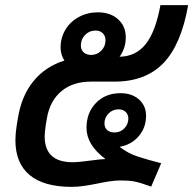

<svg xmlns="http://www.w3.org/2000/svg" viewBox="-20 -720 753 748"><path d="M158 -231Q154 -201 154 -189Q154 -88 263 -88Q286 -88 337 -95Q344 -96 360.5 -98Q377 -100 389 -100L390 -101Q317 -156 317 -222Q317 -281 354 -319Q391 -357 449 -357Q494 -357 521.5 -332.5Q549 -308 549 -269Q549 -223 520.5 -189.5Q492 -156 446 -148Q478 -123 514 -111Q550 -99 608 -84L569 7Q525 -9 503.5 -13Q482 -17 450 -17Q430 -17 406.5 -13.5Q383 -10 360 -5Q336 0 309.5 4Q283 8 259 8Q151 8 95.5 -38Q40 -84 40 -174Q40 -198 45 -231L50 -261Q64 -347 110.5 -404Q157 -461 231 -484Q216 -507 216 -535Q216 -573 235 -604.5Q254 -636 287.5 -654Q321 -672 361 -672Q410 -672 440 -645Q470 -618 470 -574Q470 -533 446 -499Q509 -500 547.5 -548Q586 -596 605 -700H713Q686 -546 616.5 -474Q547 -402 426 -402H334Q264 -402 219.5 -365Q175 -328 163 -261ZM295 -543Q295 -526 306 -516Q317 -506 335 -506Q358 -506 374.5 -522.5Q391 -539 391 -563Q391 -580 380.5 -590.5Q370 -601 352 -601Q328 -601 311.5 -584Q295 -567 295 -543ZM387 -239Q387 -223 397.5 -213.5Q408 -204 426 -204Q449 -204 464.5 -220Q480 -236 480 -258Q480 -274 469.5 -284Q459 -294 442 -294Q419 -294 403 -278Q387 -262 387 -239Z"/></svg>

Font: Bai Jamjuree SemiBold
Style: Italic
Weight: 600
Italic angle: -10°
Version: Version 1.000; ttfautohint (v1.6)